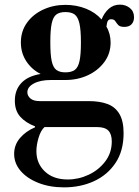

<svg xmlns="http://www.w3.org/2000/svg" viewBox="-20 -483 598 828"><path d="M256 325Q194 325 145 305.5Q96 286 68.5 253.5Q41 221 41 181Q41 142 66 112.5Q91 83 131 66V62Q90 46 67 20Q44 -6 44 -49Q44 -95 72 -125Q100 -155 155 -164Q116 -184 93 -219.5Q70 -255 70 -300Q70 -348 96 -384.5Q122 -421 166 -441.5Q210 -462 262 -462Q310 -462 351 -445.5Q392 -429 418 -399Q429 -427 449 -445Q469 -463 497 -463Q522 -463 540 -448.5Q558 -434 558 -409Q558 -390 547.5 -378.5Q537 -367 516 -367Q497 -367 489.5 -375.5Q482 -384 477 -392Q472 -400 459 -400Q450 -400 445.5 -393.5Q441 -387 439 -368Q448 -353 452.5 -335.5Q457 -318 457 -300Q457 -252 430 -215.5Q403 -179 359 -158.5Q315 -138 262 -138H200Q154 -138 126 -123Q98 -108 98 -85Q98 -70 111 -58.5Q124 -47 151 -47H362Q410 -47 443.5 -34.5Q477 -22 495 8.5Q513 39 513 91Q513 168 478 220Q443 272 385 298.5Q327 325 256 325ZM272 291Q319 291 362.5 270.5Q406 250 434 213Q462 176 462 127Q462 95 447 80Q432 65 399 65H172Q156 79 146.5 110.5Q137 142 137 169Q137 222 173.5 256.5Q210 291 272 291ZM262 -171Q288 -171 302.5 -181.5Q317 -192 323 -220Q329 -248 329 -300Q329 -354 322.5 -382Q316 -410 302 -420.5Q288 -431 262 -431Q237 -431 223 -420.5Q209 -410 203 -382Q197 -354 197 -301Q197 -247 203 -219.5Q209 -192 223 -181.5Q237 -171 262 -171Z"/></svg>

Font: Libre Bodoni SemiBold
Style: Regular
Weight: 600
Designer: Pablo Impallari, Rodrigo Fuenzalida
Foundry: Impallari Type
Version: Version 2.005;gftools[0.9.23]